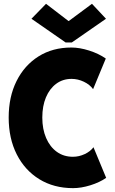

<svg xmlns="http://www.w3.org/2000/svg" viewBox="-20 -976 602 1004"><path d="M362.3 7.8Q261.7 7.8 185.8 -38.8Q109.9 -85.4 67.6 -168.7Q25.4 -252 25.4 -361.3Q25.4 -470.2 66.7 -552.5Q107.9 -634.8 181.6 -681.2Q255.4 -727.5 353.5 -727.5Q396 -727.5 446 -711.7Q496.1 -695.8 533.2 -669.9L466.8 -509.8Q449.7 -533.7 418.5 -548.6Q387.2 -563.5 354.5 -563.5Q308.1 -563.5 273.7 -537.8Q239.3 -512.2 220.2 -466.8Q201.2 -421.4 201.2 -361.3Q201.2 -300.8 221.2 -254.4Q241.2 -208 277.1 -182.1Q313 -156.2 361.3 -156.2Q393.1 -156.2 422.9 -170.2Q452.6 -184.1 468.8 -206.1L535.2 -45.9Q500.5 -22 452.4 -7.1Q404.3 7.8 362.3 7.8ZM220.7 -956.1 337.9 -866.2H339.8L460.9 -956.1L534.2 -877.9L355.5 -753.9H323.2L144.5 -877.9Z"/></svg>

Font: Reddit Mono Black
Style: Regular
Weight: 900
Monospace: yes
Designer: Stephen Hutchings
Foundry: Reddit
Version: Version 1.014